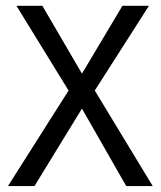

<svg xmlns="http://www.w3.org/2000/svg" viewBox="-20 -624 540 644"><path d="M35.2 -604.5H122.1L254.9 -377L390.6 -604.5H479.5L297.9 -320.3L492.2 0H403.3L254.9 -259.8L95.7 0H6.8L210 -320.3Z"/></svg>

Font: BabelStone Marchen
Style: Regular
Weight: 400
Designer: Andrew West
Foundry: Andrew West
Version: Version 9.003 2021-11-11